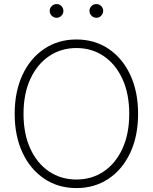

<svg xmlns="http://www.w3.org/2000/svg" viewBox="-20 -935 767 964"><path d="M363.8 9.3Q272.5 9.3 202.4 -37.6Q132.3 -84.5 93 -168.5Q53.7 -252.4 53.7 -363.3Q53.7 -475.1 93 -559.1Q132.3 -643.1 202.4 -689.9Q272.5 -736.8 363.8 -736.8Q455.1 -736.8 524.9 -689.9Q594.7 -643.1 634 -559.1Q673.3 -475.1 673.3 -363.3Q673.3 -252 634 -168Q594.7 -84 524.9 -37.4Q455.1 9.3 363.8 9.3ZM363.8 -33.7Q440.9 -33.7 500.7 -74Q560.5 -114.3 594.7 -188.5Q628.9 -262.7 628.9 -363.3Q628.9 -464.4 594.7 -538.6Q560.5 -612.8 500.7 -653.3Q440.9 -693.8 363.8 -693.8Q287.1 -693.8 227.1 -653.6Q167 -613.3 132.6 -539.1Q98.1 -464.8 98.1 -363.3Q98.1 -263.2 132.1 -189Q166 -114.7 226.1 -74.2Q286.1 -33.7 363.8 -33.7ZM463.9 -845.7Q449.7 -845.7 439.5 -856Q429.2 -866.2 429.2 -880.4Q429.2 -894.5 439.5 -904.5Q449.7 -914.6 463.9 -914.6Q478 -914.6 488 -904.5Q498 -894.5 498 -880.4Q498 -866.2 488 -856Q478 -845.7 463.9 -845.7ZM264.2 -845.7Q250 -845.7 239.7 -856Q229.5 -866.2 229.5 -880.4Q229.5 -894.5 239.7 -904.5Q250 -914.6 264.2 -914.6Q278.3 -914.6 288.3 -904.5Q298.3 -894.5 298.3 -880.4Q298.3 -866.2 288.3 -856Q278.3 -845.7 264.2 -845.7Z"/></svg>

Font: Inter 24pt ExtraLight
Style: Regular
Weight: 250
Designer: Rasmus Andersson
Foundry: rsms
Version: Version 4.001;git-66647c0bb